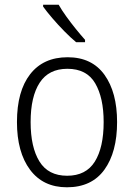

<svg xmlns="http://www.w3.org/2000/svg" viewBox="-20 -878 569 815"><path d="M477 -360Q477 -232 423 -157.5Q369 -83 264 -83Q163 -83 107.5 -157.5Q52 -232 52 -360Q52 -491 108 -563Q164 -635 267 -635Q370 -635 423.5 -560.5Q477 -486 477 -360ZM110 -360Q110 -253 147.5 -192.5Q185 -132 265 -132Q345 -132 382.5 -192Q420 -252 420 -360Q420 -463 384 -524.5Q348 -586 266 -586Q187 -586 148.5 -527Q110 -468 110 -360ZM229 -858Q242 -835 261.5 -808Q281 -781 302 -755Q323 -729 341 -709V-699H303Q280 -718 253 -745.5Q226 -773 202 -801Q178 -829 163 -850V-858Z"/></svg>

Font: Noto Sans Telugu UI SemiCondensed Light
Style: Regular
Weight: 300
Width: 4
Designer: Jelle Bosma - Monotype Design Team
Foundry: Monotype Imaging Inc.
Version: Version 2.005; ttfautohint (v1.8.4.7-5d5b)